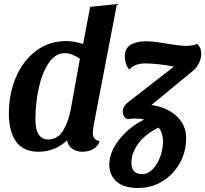

<svg xmlns="http://www.w3.org/2000/svg" viewBox="-20 -734 1020 954"><path d="M441 -73Q441 -56 449.5 -45.5Q458 -35 475 -34Q468 -8 444 6Q420 20 389 20Q360 20 339 5Q318 -10 313 -37Q286 -10 249.5 5Q213 20 171 20Q96 20 60 -30.5Q24 -81 24 -170Q24 -266 58.5 -348.5Q93 -431 158 -480.5Q223 -530 309 -530Q350 -530 393 -515L428 -700L561 -714L446 -115Q441 -85 441 -73ZM303 -470Q255 -470 222 -421Q189 -372 172.5 -296.5Q156 -221 156 -141Q156 -41 220 -41Q267 -41 294 -86Q321 -131 332 -193L377 -442Q359 -455 339.5 -462.5Q320 -470 303 -470ZM980 -468Q980 -442 967 -417Q954 -392 929 -374L732 -212Q808 -202 856.5 -158Q905 -114 905 -47Q905 19 873.5 76Q842 133 787.5 166.5Q733 200 666 200Q594 200 558.5 167.5Q523 135 523 85Q523 23 571.5 -39.5Q620 -102 696 -140Q679 -145 652 -145Q632 -145 614 -142Q604 -145 597 -155.5Q590 -166 590 -180Q590 -207 619 -228L844 -403Q813 -410 770.5 -414.5Q728 -419 703 -419Q648 -419 622 -388Q612 -400 606 -418Q600 -436 600 -454Q600 -493 628.5 -511Q657 -529 705 -529Q732 -529 765 -524Q798 -519 805 -518Q875 -506 905 -506Q940 -506 960 -516Q980 -497 980 -468ZM790 -32Q790 -73 768 -100Q702 -68 667.5 -21Q633 26 633 75Q633 103 646.5 117Q660 131 686 131Q716 131 740 105.5Q764 80 777 42Q790 4 790 -32Z"/></svg>

Font: Sansita Medium Italic
Style: Regular
Weight: 500
Italic angle: -11°
Designer: Pablo Cosgaya
Foundry: Omnibus-Type
Version: Version 1.006